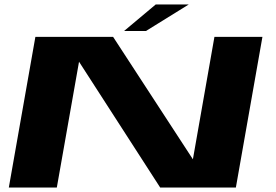

<svg xmlns="http://www.w3.org/2000/svg" viewBox="-20 -840 1236 860"><path d="M19.5 0 138.5 -675H486.5L844 -126.5L940.5 -675H1155.5L1036.5 0H697.5L334 -563.5L234.5 0ZM535.5 -701 677.5 -820H825.5L633.5 -701Z"/></svg>

Font: Anybody UltraExpanded Regular
Style: Bold Italic
Weight: 700
Width: 9
Italic angle: -10°
Designer: Tyler Finck
Foundry: Etcetera Type Company
Version: Version 1.010; ttfautohint (v1.8.3) -l 8 -r 50 -G 200 -x 14 